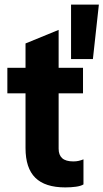

<svg xmlns="http://www.w3.org/2000/svg" viewBox="-20 -805 450 835"><path d="M264 10Q176 10 133.5 -32Q91 -74 91 -161V-616L235 -675V-158Q235 -131 250.5 -117Q266 -103 299 -103Q312 -103 322.5 -105.5Q333 -108 343 -112V-3Q332 4 310.5 7Q289 10 264 10ZM12 -399V-510H341V-399ZM384 -548H289V-785H410Z"/></svg>

Font: Instrument Sans SemiCondensed
Style: Bold
Weight: 700
Width: 4
Designer: Rodrigo Fuenzalida
Foundry: fragTYPE
Version: Version 1.000;gftools[0.9.28]